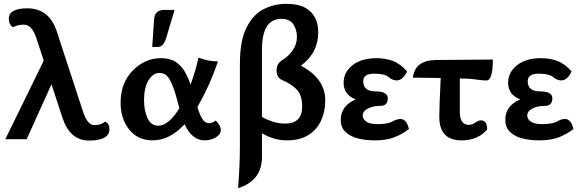

<svg xmlns="http://www.w3.org/2000/svg" viewBox="-20 -736 3071 1016"><path d="M419.9 -143.6Q442.9 -73.7 480 -73.7Q512.2 -73.7 536.6 -92.3Q559.1 -82.5 559.1 -52.7Q559.1 7.8 451.2 7.8Q350.1 7.8 310.1 -113.8L252.4 -290L121.1 0.5H8.3L211.4 -415L170.4 -540Q147.5 -605.5 105.5 -605.5Q73.2 -605.5 48.8 -591.8Q26.4 -606.9 26.4 -636.2Q26.4 -691.9 124.5 -691.9Q240.2 -691.9 280.3 -570.3Z M1063.5 6.8Q995.1 6.8 957 -79.1Q878.9 6.8 787.1 6.8Q709.5 6.8 663.8 -50.3Q618.2 -107.4 618.2 -191.9Q618.2 -296.9 682.4 -362.5Q746.6 -428.2 832 -428.2Q878.9 -428.2 908.4 -409.2Q938 -390.1 956.8 -358.6Q975.6 -327.1 988.3 -288.1Q1016.1 -363.8 1030.3 -431.2Q1081.5 -411.1 1133.3 -411.1Q1089.8 -282.2 1024.4 -169.9Q1036.6 -129.9 1050.5 -106.9Q1064.5 -84 1086.4 -84Q1102.5 -84 1122.1 -98.1Q1148.4 -70.8 1148.4 -48.8Q1148.4 -24.9 1122.1 -9Q1095.7 6.8 1063.5 6.8ZM817.4 -70.8Q872.1 -70.8 929.2 -163.1L917.5 -207Q901.4 -269 880.9 -309.6Q860.4 -350.1 824.2 -350.1Q789.6 -350.1 765.9 -311Q742.2 -272 742.2 -206.1Q742.2 -151.9 760.5 -111.3Q778.8 -70.8 817.4 -70.8ZM815.4 -487.8H785.6L795.4 -634.8Q798.3 -683.6 851.1 -683.6H903.8L859.9 -536.6Q845.2 -487.8 815.4 -487.8Z M1239.7 259.8Q1249.5 144.5 1249.5 28.8V-397Q1249.5 -522.5 1285.2 -591.8Q1320.8 -661.1 1377 -688.5Q1433.1 -715.8 1495.1 -715.8Q1556.2 -715.8 1593.5 -695.8Q1630.9 -675.8 1647.5 -641.8Q1664.1 -607.9 1664.1 -565.9Q1664.1 -456.5 1572.3 -388.2Q1701.2 -320.8 1701.2 -204.1Q1701.2 -145.5 1679 -97.7Q1656.7 -49.8 1611.8 -21.5Q1566.9 6.8 1499.5 6.8Q1430.2 6.8 1366.2 -30.8V94.7Q1366.2 220.2 1239.7 259.8ZM1488.3 -82Q1579.1 -82 1579.1 -171.9Q1579.1 -237.3 1545.2 -267.3Q1511.2 -297.4 1477.3 -310.3Q1443.4 -323.2 1443.4 -363.8Q1443.4 -399.9 1474.1 -418.2Q1504.9 -436.5 1528.1 -469Q1551.3 -501.5 1551.3 -541Q1551.3 -577.6 1532.5 -606.9Q1513.7 -636.2 1469.2 -636.2Q1366.2 -636.2 1366.2 -473.6V-117.2Q1429.7 -82 1488.3 -82Z M1962.4 6.8Q1915 6.8 1874.3 -3.4Q1833.5 -13.7 1808.3 -37.6Q1783.2 -61.5 1783.2 -102.1Q1783.2 -175.8 1862.3 -210Q1798.3 -234.4 1798.3 -297.9Q1798.3 -353.5 1845.2 -390.9Q1892.1 -428.2 1973.1 -428.2Q2019 -428.2 2058.6 -413.6Q2098.1 -398.9 2134.3 -357.9Q2111.3 -310.5 2079.1 -310.5Q2056.6 -310.5 2035.9 -328.4Q2015.1 -346.2 1960 -346.2Q1901.9 -346.2 1901.9 -306.2Q1901.9 -252.4 1967 -252.4Q2032.2 -252.4 2032.2 -215.8Q2032.2 -175.8 1992.9 -175.8Q1953.6 -175.8 1926.5 -161.6Q1899.4 -147.5 1899.4 -125Q1899.4 -105.5 1918.5 -92.3Q1937.5 -79.1 1978 -79.1Q2031.7 -79.1 2055.9 -92.8Q2080.1 -106.4 2099.1 -106.4Q2131.3 -106.4 2144 -53.2Q2106.9 -24.9 2065.4 -9Q2023.9 6.8 1962.4 6.8Z M2422.9 6.8Q2304.7 6.8 2304.7 -116.7Q2304.7 -175.8 2312 -323.2L2165 -325.2Q2175.3 -416 2283.7 -418.5L2587.9 -420.9Q2587.9 -310.1 2553.7 -310.1Q2534.2 -310.1 2497.8 -315.4Q2461.4 -320.8 2413.1 -320.8V-146Q2413.1 -75.2 2460.9 -75.2Q2478.5 -75.2 2494.9 -87.2Q2511.2 -99.1 2524.9 -99.1Q2558.1 -99.1 2558.1 -50.8Q2508.3 6.8 2422.9 6.8Z M2833 6.8Q2785.6 6.8 2744.9 -3.4Q2704.1 -13.7 2679 -37.6Q2653.8 -61.5 2653.8 -102.1Q2653.8 -175.8 2732.9 -210Q2668.9 -234.4 2668.9 -297.9Q2668.9 -353.5 2715.8 -390.9Q2762.7 -428.2 2843.8 -428.2Q2889.6 -428.2 2929.2 -413.6Q2968.8 -398.9 3004.9 -357.9Q2981.9 -310.5 2949.7 -310.5Q2927.2 -310.5 2906.5 -328.4Q2885.7 -346.2 2830.6 -346.2Q2772.5 -346.2 2772.5 -306.2Q2772.5 -252.4 2837.6 -252.4Q2902.8 -252.4 2902.8 -215.8Q2902.8 -175.8 2863.5 -175.8Q2824.2 -175.8 2797.1 -161.6Q2770 -147.5 2770 -125Q2770 -105.5 2789.1 -92.3Q2808.1 -79.1 2848.6 -79.1Q2902.3 -79.1 2926.5 -92.8Q2950.7 -106.4 2969.7 -106.4Q3002 -106.4 3014.6 -53.2Q2977.5 -24.9 2936 -9Q2894.5 6.8 2833 6.8Z"/></svg>

Font: ALMAS
Style: Bold
Weight: 700
Designer: ALMAS Font/ by Husham Jawad Kadhim, derived from the Bainsely font by/ Paul James MIller
Foundry: High-Logic / Made with FontCreator
Version: Version 1.411;September 19, 2021;FontCreator 14.0.0.2814 32-